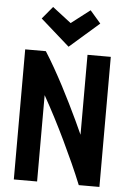

<svg xmlns="http://www.w3.org/2000/svg" viewBox="-61 -974 682 1019"><g transform="rotate(5 280.0 -465.0)"><path d="M52 0V-693H162Q187 -654 212.5 -609Q238 -564 262.5 -517.5Q287 -471 309 -426Q331 -381 350.5 -340Q370 -299 384 -267V-693H508V0H398Q375 -57 349 -114.5Q323 -172 295.5 -229.5Q268 -287 238 -345Q208 -403 176 -460V0ZM280 -727 125 -864 180 -930 280 -853 380 -930 437 -864Z"/></g></svg>

Font: Ubuntu Sans Mono
Style: Regular
Weight: 400
Monospace: yes
Designer: Dalton Maag Ltd
Foundry: Dalton Maag Ltd
Version: Version 1.006